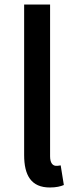

<svg xmlns="http://www.w3.org/2000/svg" viewBox="-20 -817 338 851"><path d="M201 14C230 14 249 9 263 3L249 -84C238 -82 234 -82 229 -82C215 -82 202 -93 202 -124V-797H87V-130C87 -40 118 14 201 14Z"/></svg>

Font: ChiuKong Gothic CL Medium
Style: Regular
Weight: 500
Designer: Ryoko NISHIZUKA 西塚涼子 (kana, bopomofo & ideographs); Paul D. Hunt (Latin, Greek & Cyrillic); Sandoll Communications 산돌커뮤니
Foundry: Adobe
Version: Version 1.300